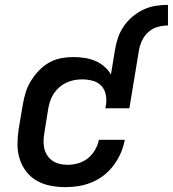

<svg xmlns="http://www.w3.org/2000/svg" viewBox="-20 -763 712 791"><path d="M454 -559Q458 -584 466.5 -608.5Q475 -633 490 -655Q505 -677 526.5 -695Q548 -713 572 -724Q596 -735 621.5 -739Q647 -743 672 -743V-658Q652 -658 631 -652.5Q610 -647 593 -632.5Q576 -618 566.5 -598.5Q557 -579 553 -559ZM250 8Q218 8 187.5 2Q157 -4 131.5 -18.5Q106 -33 88 -56.5Q70 -80 61 -108.5Q52 -137 52 -168.5Q52 -200 57 -232L74 -332Q78 -357 85.5 -381.5Q93 -406 107 -429Q121 -452 140 -472Q159 -492 182 -505Q205 -518 231 -523Q257 -528 281 -528Q305 -528 328 -524.5Q351 -521 371.5 -512.5Q392 -504 409 -489.5Q426 -475 437 -456L454 -559H553L513 -317H414L417 -333Q420 -355 415 -376Q410 -397 396 -411Q382 -425 361 -430.5Q340 -436 318 -436Q302 -436 286 -433Q270 -430 254.5 -423Q239 -416 225.5 -404.5Q212 -393 202.5 -379Q193 -365 187.5 -349Q182 -333 179 -317L163 -217Q160 -200 159.5 -183.5Q159 -167 162.5 -151.5Q166 -136 175 -122.5Q184 -109 196.5 -100.5Q209 -92 225 -88Q241 -84 258 -84Q279 -84 301 -90Q323 -96 341 -110Q359 -124 371 -144.5Q383 -165 387 -186V-187H494V-186Q489 -159 477.5 -132.5Q466 -106 448.5 -82.5Q431 -59 408 -41Q385 -23 358.5 -12Q332 -1 304.5 3.5Q277 8 250 8Z"/></svg>

Font: Iosevka Aile Semibold Oblique
Style: Regular
Weight: 600
Italic angle: -9°
Designer: Belleve Invis
Foundry: Belleve Invis
Version: Version 31.1.0; ttfautohint (v1.8.4)